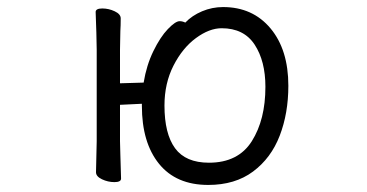

<svg xmlns="http://www.w3.org/2000/svg" viewBox="-20 -506 1040 544"><path d="M320 -209V-106L321 -68L323 0Q323 10 304 10Q286 10 269 2Q252 -6 252 -18L254 -106V-365L253 -414L251 -472Q251 -482 270 -482Q288 -482 305 -474Q322 -466 322 -454Q322 -433 321 -418L320 -365V-270L387 -272Q395 -321 414.5 -361Q434 -401 455.5 -423.5Q477 -446 489 -446Q497 -446 505 -442Q524 -462 552.5 -474Q581 -486 612 -486Q696 -486 746.5 -425.5Q797 -365 797 -263Q797 -185 772.5 -121.5Q748 -58 697 -20Q646 18 570 18Q479 18 430.5 -42Q382 -102 382 -206V-212ZM732 -260Q732 -333 701.5 -379.5Q671 -426 608 -426Q573 -426 535 -398Q497 -370 471.5 -320Q446 -270 446 -207Q446 -127 476 -86Q506 -45 572 -45Q655 -45 693.5 -106Q732 -167 732 -260Z"/></svg>

Font: Iansui
Style: Regular
Weight: 400
Designer: But Ko / Fontworks Inc.
Foundry: zi-hi.com / Fontworks Inc.
Version: Version 1.002